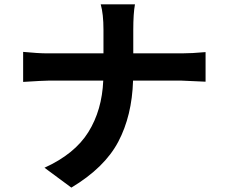

<svg xmlns="http://www.w3.org/2000/svg" viewBox="-20 -811 1040 887"><path d="M595.7 -564.5H821.3Q865.2 -564.5 929.7 -570.3V-433.6Q822.3 -438.5 820.3 -438.5H594.7Q589.8 -276.4 526.4 -156.2Q462.9 -36.1 309.6 55.7L185.5 -36.1Q325.2 -99.6 388.2 -200.7Q451.2 -301.8 457 -438.5H202.1Q180.7 -438.5 86.9 -432.6V-571.3Q157.2 -564.5 198.2 -564.5H458V-673.8Q458 -746.1 445.3 -791H603.5Q595.7 -749 595.7 -672.9Z"/></svg>

Font: Nasu
Style: Bold
Weight: 700
Designer: Ryoko NISHIZUKA (kana &amp; ideographs); Paul D. Hunt (Latin, Greek &amp; Cyrillic); Wenlong ZHANG (bopomofo); Sandoll C
Version: Version 2014.1215